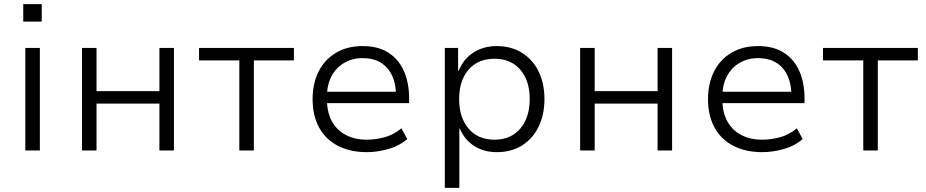

<svg xmlns="http://www.w3.org/2000/svg" viewBox="-20 -725 4461 925"><path d="M92 -621V-705H181V-621ZM102 0V-494H172V0Z M375 0V-494H445V-286H748V-494H818V0H748V-226H445V0Z M1133 0V-434H939V-494H1396V-434H1203V0Z M1747 8Q1668 8 1609 -22Q1550 -52 1518 -109.5Q1486 -167 1486 -248Q1486 -322 1514.5 -379.5Q1543 -437 1597.5 -470Q1652 -503 1727 -503Q1802 -503 1851.5 -471Q1901 -439 1926 -382.5Q1951 -326 1951 -250V-228H1535V-283H1910L1888 -261Q1888 -348 1846 -396.5Q1804 -445 1727 -445Q1677 -445 1638 -422Q1599 -399 1577 -357.5Q1555 -316 1555 -257V-248Q1555 -185 1578.5 -141.5Q1602 -98 1645.5 -75Q1689 -52 1747 -52Q1788 -52 1832 -63.5Q1876 -75 1914 -107L1942 -55Q1904 -22 1851 -7Q1798 8 1747 8Z M2123 180V-494H2187V-385H2190Q2213 -441 2261 -472Q2309 -503 2373 -503Q2442 -503 2494 -471Q2546 -439 2574.5 -381.5Q2603 -324 2603 -247Q2603 -172 2574.5 -114Q2546 -56 2494.5 -24Q2443 8 2374 8Q2310 8 2263.5 -22.5Q2217 -53 2195 -106H2193V180ZM2362 -52Q2441 -52 2486.5 -105.5Q2532 -159 2532 -248Q2532 -337 2486.5 -389.5Q2441 -442 2362 -442Q2283 -442 2237.5 -389.5Q2192 -337 2192 -248Q2192 -159 2237.5 -105.5Q2283 -52 2362 -52Z M2775 0V-494H2845V-286H3148V-494H3218V0H3148V-226H2845V0Z M3652 8Q3573 8 3514 -22Q3455 -52 3423 -109.5Q3391 -167 3391 -248Q3391 -322 3419.5 -379.5Q3448 -437 3502.5 -470Q3557 -503 3632 -503Q3707 -503 3756.5 -471Q3806 -439 3831 -382.5Q3856 -326 3856 -250V-228H3440V-283H3815L3793 -261Q3793 -348 3751 -396.5Q3709 -445 3632 -445Q3582 -445 3543 -422Q3504 -399 3482 -357.5Q3460 -316 3460 -257V-248Q3460 -185 3483.5 -141.5Q3507 -98 3550.5 -75Q3594 -52 3652 -52Q3693 -52 3737 -63.5Q3781 -75 3819 -107L3847 -55Q3809 -22 3756 -7Q3703 8 3652 8Z M4139 0V-434H3945V-494H4402V-434H4209V0Z"/></svg>

Font: Nunito Sans 7pt Light
Style: Regular
Weight: 300
Designer: Vernon Adams
Foundry: Vernon Adams
Version: Version 3.101;gftools[0.9.27]